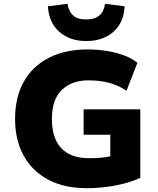

<svg xmlns="http://www.w3.org/2000/svg" viewBox="-20 -975 828 1006"><path d="M434 11Q317 11 233 -33.5Q149 -78 104 -159.5Q59 -241 59 -352Q59 -465 104.5 -546.5Q150 -628 235.5 -672Q321 -716 440 -716Q491 -716 540 -708Q589 -700 630.5 -684.5Q672 -669 700 -646L643 -500Q594 -531 545.5 -542.5Q497 -554 444 -554Q356 -554 304 -504Q252 -454 252 -352Q252 -250 301.5 -198Q351 -146 448 -146Q492 -146 526.5 -150.5Q561 -155 593 -167L558 -98V-269H418V-402H715V-43Q678 -26 632.5 -14Q587 -2 536.5 4.5Q486 11 434 11ZM432 -760Q345 -760 290.5 -808.5Q236 -857 231 -942L334 -955Q339 -917 362 -895Q385 -873 431 -873Q477 -873 501.5 -895Q526 -917 530 -955L633 -942Q629 -857 574.5 -808.5Q520 -760 432 -760Z"/></svg>

Font: Nunito Sans 8pt Black
Style: Regular
Weight: 900
Version: Version 3.101;gftools[0.9.27]